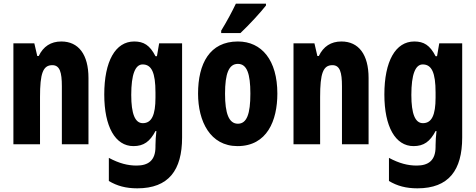

<svg xmlns="http://www.w3.org/2000/svg" viewBox="-20 -786 2591 1046"><path d="M314 -560C257 -560 216 -533 191 -481H183L167 -550H53V0H198V-258C198 -386 214 -431 265 -431C306 -431 317 -392 317 -316V0H462V-361C462 -489 408 -560 314 -560Z M711 -560C609 -560 548 -453 548 -271C548 -96 608 10 707 10C763 10 797 -15 827 -72H832C829 -49 827 -16 827 6V14C827 89 787 116 724 116C676 116 629 104 573 74V200C618 227 666 240 728 240C899 240 972 141 972 -37V-550H847L835 -480H827C796 -540 763 -560 711 -560ZM757 -435C806 -435 827 -390 827 -282V-254C827 -159 806 -115 758 -115C716 -115 695 -165 695 -269C695 -381 717 -435 757 -435Z M1429 -756V-766H1265C1244 -722 1218 -673 1185 -619V-606H1290C1338 -651 1402 -721 1429 -756ZM1491 -276C1491 -458 1406 -560 1276 -560C1122 -560 1059 -439 1059 -276C1059 -125 1125 10 1274 10C1435 10 1491 -129 1491 -276ZM1206 -275C1206 -386 1227 -438 1276 -438C1325 -438 1344 -385 1344 -276C1344 -166 1325 -112 1276 -112C1227 -112 1206 -168 1206 -275Z M1840 -560C1783 -560 1742 -533 1717 -481H1709L1693 -550H1579V0H1724V-258C1724 -386 1740 -431 1791 -431C1832 -431 1843 -392 1843 -316V0H1988V-361C1988 -489 1934 -560 1840 -560Z M2237 -560C2135 -560 2074 -453 2074 -271C2074 -96 2134 10 2233 10C2289 10 2323 -15 2353 -72H2358C2355 -49 2353 -16 2353 6V14C2353 89 2313 116 2250 116C2202 116 2155 104 2099 74V200C2144 227 2192 240 2254 240C2425 240 2498 141 2498 -37V-550H2373L2361 -480H2353C2322 -540 2289 -560 2237 -560ZM2283 -435C2332 -435 2353 -390 2353 -282V-254C2353 -159 2332 -115 2284 -115C2242 -115 2221 -165 2221 -269C2221 -381 2243 -435 2283 -435Z"/></svg>

Font: Noto Sans Georgian ExtraCondensed ExtraBold
Style: Regular
Weight: 800
Width: 2
Designer: Monotype Design Team, Akaki Razmadze
Foundry: Google LLC
Version: Version 2.005